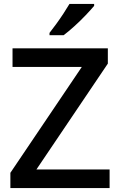

<svg xmlns="http://www.w3.org/2000/svg" viewBox="-20 -961 614 981"><path d="M540 0H33V-78L398 -619H44V-714H531V-636L166 -95H540ZM461 -931Q446 -913 418.5 -884Q391 -855 360 -827Q329 -799 305 -781H233V-793Q248 -812 267 -838Q286 -864 304 -891.5Q322 -919 335 -941H461Z"/></svg>

Font: Noto Sans Sora Sompeng Medium
Style: Regular
Weight: 500
Designer: Monotype Design Team. David Williams.
Foundry: Monotype Imaging Inc.
Version: Version 2.101; ttfautohint (v1.8.4.7-5d5b)